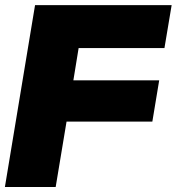

<svg xmlns="http://www.w3.org/2000/svg" viewBox="-23 -748 707 768"><path d="M-3.4 0 117.2 -727.5H663.6L634.8 -555.7H291.5L270.5 -426.8H613.8L586.4 -261.7H243.2L199.7 0Z"/></svg>

Font: Inter Display Black
Style: Italic
Weight: 900
Italic angle: -9.39999°
Designer: Rasmus Andersson
Foundry: rsms
Version: Version 4.000;git-a52131595